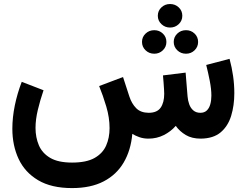

<svg xmlns="http://www.w3.org/2000/svg" viewBox="-20 -704 1251 975"><path d="M781.4 -623.8Q781.4 -598.9 799.7 -581.5Q817.9 -564.1 843.5 -564.1Q869.5 -564.1 887.7 -581.5Q905.8 -598.9 905.8 -623.8Q905.8 -649.3 887.7 -666.4Q869.7 -683.6 843.4 -683.6Q817.8 -683.6 799.6 -666.4Q781.4 -649.3 781.4 -623.8ZM862.2 -491.1Q862.2 -466 880.3 -448.6Q898.3 -431.2 924.5 -431.2Q950.2 -431.2 968.1 -448.6Q986 -466 986 -490.9Q986 -516.4 968.1 -533.5Q950.2 -550.7 924.5 -550.7Q898.3 -550.7 880.3 -533.4Q862.2 -516.2 862.2 -491.1ZM701.1 -491.1Q701.1 -466 719.2 -448.6Q737.3 -431.2 763.5 -431.2Q789.1 -431.2 807 -448.6Q825 -466 825 -490.9Q825 -516.4 807 -533.5Q789.1 -550.7 763.5 -550.7Q737.3 -550.7 719.2 -533.4Q701.1 -516.2 701.1 -491.1ZM733.9 0Q775.9 0 811.5 -17.9Q847.2 -35.8 872.5 -64.8Q892.6 -36.7 923.4 -18.4Q954.3 0 999 0Q1063.3 -0.5 1100.6 -32Q1137.9 -63.6 1153.9 -116Q1169.9 -168.4 1169.9 -230.9Q1169.9 -274.2 1163.7 -317.9Q1157.5 -361.6 1145.7 -405.2L1027.2 -374.1Q1036.7 -336.7 1045.1 -294.1Q1053.4 -251.5 1053.4 -218.5Q1053.4 -194.7 1048 -174.9Q1042.6 -155 1030.3 -143.1Q1018 -131.2 997.4 -131.2Q975.8 -131.2 961.8 -143.2Q947.8 -155.2 940.9 -174.5Q934 -193.8 932.4 -214.9L922.6 -335.3L807.6 -321.1Q809.3 -302.9 810.7 -284Q812.2 -265.1 813 -250.1Q813.9 -235.2 813.9 -227.7Q813.9 -183.1 795.7 -157.1Q777.5 -131.2 734.9 -131.2Q694.2 -131.5 671.5 -154.7Q648.7 -177.8 637 -213.7L604.7 -312.9L483.5 -267Q503.1 -218.9 519.7 -163Q536.4 -107 536.4 -53.2Q536.4 -4.2 518.9 35.4Q501.4 75 460 98.3Q418.6 121.6 346 121.6Q275.3 121.6 234.9 97.7Q194.4 73.8 177.4 33.8Q160.4 -6.2 160.4 -54.3Q160.4 -97.4 172.2 -146.4Q183.9 -195.4 201.1 -245.7L90.4 -288.5Q67.5 -228.8 55.1 -168.1Q42.7 -107.3 42.7 -50.3Q42.7 35 74.6 103.2Q106.5 171.3 173.7 211.2Q240.9 251.1 346 251.1Q441 251.1 506.3 217.1Q571.7 183.2 608.1 121.2Q644.5 59.3 651.9 -24.2Q667.5 -14.5 688.4 -7.2Q709.3 0 733.9 0Z"/></svg>

Font: Vazirmatn RD NL
Style: Regular
Weight: 400
Designer: Saber Rastikerdar
Foundry: Saber Rastikerdar
Version: Version 32.101